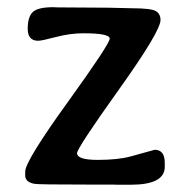

<svg xmlns="http://www.w3.org/2000/svg" viewBox="-20 -510 519 528"><path d="M421.4 -455.1Q421.4 -423.8 306.6 -263.2Q191.9 -102.5 191.9 -88.9Q191.9 -70.3 248.5 -70.3Q305.2 -70.3 340.3 -80.1L405.3 -98.1Q433.1 -98.1 433.1 -62V-51.3Q433.1 -2 339.8 -2H302.2L289.6 -2.4H225.6Q85.9 -2.4 75.2 -4.4Q49.3 -8.8 49.3 -27.8V-38.1Q49.3 -66.9 165.5 -228Q281.7 -389.2 281.7 -403.8Q281.7 -418.5 209 -418.5Q172.9 -418.5 133.8 -408.2Q94.7 -397.9 85 -397.9Q56.2 -397.9 56.2 -430.7Q56.2 -463.4 70.1 -476.8Q84 -490.2 126.5 -490.2L138.7 -489.7L279.3 -488.8L341.8 -487.3Q395 -487.3 408.2 -479.7Q421.4 -472.2 421.4 -455.1Z"/></svg>

Font: Averia Libre
Style: Regular
Weight: 400
Version: Version 1.002